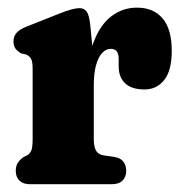

<svg xmlns="http://www.w3.org/2000/svg" viewBox="-20 -473 464 493"><path d="M202.3 -243.4Q202.3 -315.9 219.4 -362.3Q236.5 -408.8 265.7 -431.1Q294.9 -453.4 331.7 -453.4Q374.2 -453.4 397.6 -425.6Q421 -397.9 421 -342.8Q421 -291.6 401.6 -267.5Q382.3 -243.3 351 -243.3Q317.9 -243.3 301.3 -259.1Q284.7 -274.9 284.7 -302.9V-321.6Q284.7 -335 279.6 -341.3Q274.6 -347.6 264.4 -347.6Q252.3 -347.6 242.3 -337Q232.3 -326.4 226.5 -305.4Q220.8 -284.4 220.8 -252.9ZM211.6 -410.5 220.8 -316.4V-116.8Q220.8 -96.9 226.3 -86.7Q231.8 -76.5 245.2 -74.2L274.5 -69.8Q289.9 -67.3 297 -57.6Q304.1 -47.9 304.1 -34.2Q304.1 -18.9 294.6 -9.4Q285.2 0 266.9 0H56.5Q39.8 0 30.2 -9Q20.5 -18.1 20.5 -34.2Q20.5 -46.7 25.6 -54.7Q30.7 -62.8 40.5 -69.8L49.8 -74.2Q57.2 -78.7 60.5 -86.8Q63.8 -94.9 63.8 -116.8V-296.1Q63.8 -314 60 -321.4Q56.1 -328.7 47.2 -333.1L35.1 -335.5Q23.9 -341.9 19.3 -348.9Q14.6 -355.9 14.6 -366.7Q14.6 -379.1 22.2 -388.3Q29.8 -397.5 48.2 -404.7L132.9 -438.3Q151.4 -445.7 163.8 -448.9Q176.3 -452.1 184.3 -452.1Q195.8 -452.1 202.3 -443.5Q208.8 -435 211.6 -410.5Z"/></svg>

Font: Fraunces 144pt S100 Black
Style: Regular
Weight: 900
Version: Version 1.000